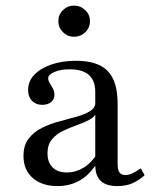

<svg xmlns="http://www.w3.org/2000/svg" viewBox="-20 -639 549 671"><path d="M312.9 -206.5V-317.7Q312.9 -357.3 290.7 -377Q268.5 -396.8 223.4 -396.8Q191.9 -396.8 170.2 -387.5Q148.4 -378.2 148.4 -365.3Q148.4 -357.3 154 -348.4Q159.7 -339.5 164.9 -329.4Q170.2 -319.4 170.2 -307.3Q170.2 -291.9 158.5 -282.3Q146.8 -272.6 127.4 -272.6Q105.6 -272.6 91.9 -286.7Q78.2 -300.8 78.2 -324.2Q78.2 -354.8 99.6 -377.4Q121 -400 158.9 -413.3Q196.8 -426.6 245.2 -426.6Q321.8 -426.6 356.5 -390.7Q391.1 -354.8 391.1 -276.6V-206.5ZM181.5 11.3Q126.6 11.3 94.4 -16.9Q62.1 -45.2 62.1 -93.5Q62.1 -131.5 80.2 -154.8Q98.4 -178.2 127 -192.3Q155.6 -206.5 187.9 -214.9Q220.2 -223.4 248.8 -231.5Q277.4 -239.5 295.6 -251.2Q313.7 -262.9 313.7 -283.1L316.9 -245.2Q310.5 -229.8 291.1 -219.8Q271.8 -209.7 247.6 -201.2Q223.4 -192.7 200 -181.5Q176.6 -170.2 161.3 -151.6Q146 -133.1 146 -103.2Q146 -71.8 163.7 -54Q181.5 -36.3 213.7 -36.3Q244.4 -36.3 271.8 -52.8Q299.2 -69.4 320.2 -102.4L319.4 -70.2Q294.4 -29 259.7 -8.9Q225 11.3 181.5 11.3ZM391.1 -64.5Q391.1 -45.2 397.6 -36.3Q404 -27.4 417.7 -27.4Q431.5 -27.4 444.8 -34.3Q458.1 -41.1 471.8 -50.8L485.5 -26.6Q464.5 -8.1 442.3 1.6Q420.2 11.3 390.3 11.3Q350.8 11.3 331.9 -6.9Q312.9 -25 312.9 -62.1V-206.5H391.1ZM238.7 -510.5Q216.1 -510.5 200 -526.6Q183.9 -542.7 183.9 -565.3Q183.9 -587.9 200 -603.6Q216.1 -619.4 238.7 -619.4Q261.3 -619.4 277.8 -603.6Q294.4 -587.9 294.4 -565.3Q294.4 -541.9 277.8 -526.2Q261.3 -510.5 238.7 -510.5Z"/></svg>

Font: Playfair 5pt SemiExpanded Light
Style: Regular
Weight: 400
Version: Version 2.203